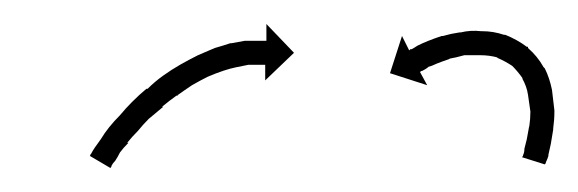

<svg xmlns="http://www.w3.org/2000/svg" viewBox="-20 -304 482 160"><path d="M56 -176Q56 -176 56 -176Q56 -176 56 -176Q56 -176 56 -176Q56 -176 56 -176Q57 -178 59 -181Q59 -181 59 -181Q59 -181 59 -181Q59 -181 59 -181Q59 -181 59 -181Q61 -184 64 -188Q64 -188 64 -188Q64 -188 64 -188Q64 -188 64 -188Q64 -188 64 -188Q67 -193 71 -198Q71 -198 71 -198Q71 -198 71 -198Q71 -198 71 -198Q71 -198 71 -198Q75 -203 80 -208Q80 -208 80 -208Q80 -208 80 -208Q80 -208 80 -208Q80 -208 80 -208Q85 -214 90 -219Q90 -219 90 -219Q90 -219 90 -219Q90 -219 90 -219Q90 -219 90 -219Q96 -225 102 -230Q102 -230 102.5 -230Q103 -230 103 -230Q103 -230 103 -230Q103 -230 103 -230Q109 -236 116 -241Q116 -241 116 -241Q116 -241 116 -241Q116 -241 116 -241Q116 -241 116 -241Q123 -246 130 -250Q130 -250 130 -250Q130 -250 130 -250Q130 -250 130 -250Q130 -250 130 -250Q137 -254 145 -258Q145 -258 145 -258Q145 -258 145 -258Q145 -258 145 -258Q145 -258 145 -258Q152 -261 159 -264Q159 -264 159 -264Q159 -264 159 -264Q159 -264 159 -264Q159 -264 159 -264Q166 -266 172 -268Q172 -268 172.5 -268Q173 -268 173 -268Q173 -268 173 -268Q173 -268 173 -268Q179 -269 184 -270Q184 -270 184 -270Q184 -270 184 -270Q184 -270 184.5 -270Q185 -270 185 -270Q189 -270 193 -270Q193 -270 193.5 -270Q194 -270 194 -270Q194 -270 194 -270Q194 -270 194 -270Q197 -270 199 -270Q199 -270 199 -270Q199 -270 199 -270Q200 -270 200 -270Q200 -270 200 -270Q201 -270 202 -270V-284L225 -260L201 -237V-250Q200 -250 199 -250Q199 -250 199 -250Q199 -250 199 -250Q199 -250 199 -250Q199 -250 199 -250Q197 -250 194 -250Q194 -250 194 -250Q194 -250 194 -250Q194 -250 194 -250Q194 -250 194 -250Q191 -250 187 -250Q187 -250 187 -250Q187 -250 187 -250Q187 -250 187 -250Q187 -250 187 -250Q182 -249 177 -248Q177 -248 177 -248Q177 -248 177 -248Q177 -248 177 -248Q177 -248 177 -248Q172 -247 166 -245Q166 -245 166 -245Q166 -245 166 -245Q166 -245 166 -245Q166 -245 166 -245Q160 -243 153 -240Q153 -240 153 -240Q153 -240 153 -240Q153 -240 153 -240Q153 -240 153 -240Q147 -237 140 -233Q140 -233 140 -233Q140 -233 140 -233Q140 -233 140 -233Q140 -233 140 -233Q134 -229 127 -224Q127 -224 127.5 -224Q128 -224 128 -224Q128 -224 128 -224.5Q128 -225 128 -225Q121 -220 115 -215Q115 -215 115 -215Q115 -215 115 -215Q115 -215 115.5 -215Q116 -215 116 -215Q110 -210 104 -205Q104 -205 104 -205Q104 -205 104 -205Q104 -205 104 -205Q104 -205 104 -205Q99 -200 95 -195Q95 -195 95 -195Q95 -195 95 -195Q95 -195 95 -195Q95 -195 95 -195Q90 -190 86 -185Q86 -185 86 -185Q86 -185 86 -185Q86 -185 86.5 -185Q87 -185 87 -185Q83 -181 80 -177Q80 -177 80 -177Q80 -177 80 -177Q80 -177 80 -177Q80 -177 80 -177Q78 -173 76 -170Q76 -170 76 -170Q76 -170 76 -170Q76 -170 76 -170Q76 -170 76 -170Q74 -168 73 -166Q73 -166 73 -166Q73 -166 73 -166Q73 -166 73 -166Q73 -166 73 -166Q73 -165 72 -164L55 -174Q55 -175 56 -176ZM416 -175Q416 -175 416 -175Q416 -175 416 -175Q416 -175 416 -175Q416 -175 416 -175Q417 -177 417 -180Q417 -180 417 -180Q417 -180 417 -180Q417 -180 417 -180Q417 -180 417 -180Q418 -184 419 -188Q419 -188 419 -188Q419 -188 419 -188Q419 -188 419 -188Q419 -188 419 -188Q420 -193 421 -199Q421 -199 421 -199Q421 -199 421 -199Q421 -199 421 -198.5Q421 -198 421 -198Q422 -205 422 -211Q422 -211 422 -211Q422 -211 422 -211Q422 -211 422 -211Q422 -211 422 -211Q421 -218 420 -225Q420 -225 420 -225Q420 -225 420 -225Q420 -225 420 -225Q420 -225 420 -225Q419 -232 415 -239Q415 -239 416 -238Q416 -238 416 -238Q416 -238 416 -238Q412 -244 406 -250Q406 -250 407 -249Q407 -249 407 -249Q401 -253 394 -256Q394 -256 394 -256Q394 -256 394 -256Q395 -256 395 -256Q395 -256 395 -256Q388 -258 380 -258Q380 -258 380 -258Q380 -258 380 -258Q380 -258 380.5 -258Q381 -258 381 -258Q373 -258 366 -258Q366 -258 366.5 -258Q367 -258 367 -258Q367 -258 367 -258Q367 -258 367 -258Q360 -256 354 -255Q354 -255 354 -255Q354 -255 354 -255Q354 -255 354.5 -255Q355 -255 355 -255Q349 -253 344 -251Q344 -251 344 -251Q344 -251 344 -251Q344 -251 344 -251Q344 -251 344 -251Q340 -249 336 -248Q336 -248 336 -248Q336 -248 336 -248Q337 -248 337 -248Q337 -248 337 -248Q334 -246 332 -245Q332 -245 332 -245Q332 -245 332 -245Q332 -245 332 -245Q332 -245 332 -245Q331 -245 330 -244L336 -233L305 -243L315 -274L321 -262Q322 -263 322 -263Q322 -263 322.5 -263Q323 -263 323 -263Q323 -263 323 -263Q323 -263 323 -263Q325 -264 328 -266Q328 -266 328 -266Q328 -266 328 -266Q328 -266 328 -266Q328 -266 328 -266Q332 -268 337 -270Q337 -270 337 -270Q337 -270 337 -270Q337 -270 337 -270Q337 -270 337 -270Q342 -272 348 -274Q348 -274 348 -274Q348 -274 349 -274Q349 -274 349 -274Q349 -274 349 -274Q356 -276 363 -277Q363 -277 363 -277Q363 -277 363 -277Q363 -277 363.5 -277Q364 -277 364 -277Q372 -279 381 -278Q381 -278 381 -278Q381 -278 381 -278Q381 -278 381.5 -278Q382 -278 382 -278Q391 -278 400 -275Q400 -275 400 -275Q400 -275 401 -275Q401 -275 401 -275Q401 -275 401 -275Q411 -271 419 -265Q419 -265 420 -265Q420 -264 420 -264Q428 -257 433 -248Q433 -248 433 -248Q433 -248 433 -248Q434 -247 434 -247Q438 -239 440 -229Q440 -229 440 -229Q440 -229 440 -229Q440 -229 440 -229Q440 -229 440 -229Q441 -220 442 -212Q442 -212 442 -212Q442 -212 442 -211Q442 -211 442 -211Q442 -211 442 -211Q442 -204 441 -197Q441 -197 441 -196.5Q441 -196 441 -196Q441 -196 441 -196Q441 -196 441 -196Q440 -190 439 -184Q439 -184 439 -184Q439 -184 439 -184Q439 -184 439 -184Q439 -184 439 -184Q438 -179 437 -175Q437 -175 437 -175Q437 -175 437 -175Q437 -175 437 -174.5Q437 -174 437 -174Q436 -171 435 -169Q435 -169 435 -169Q435 -169 435 -169Q435 -169 435 -169Q435 -169 435 -169Q435 -168 434 -167L415 -173Q416 -174 416 -175Z"/></svg>

Font: FRB American Cursive Just Arrows Thin
Style: Italic
Weight: 100
Italic angle: -25°
Version: Version 2.0;Modular Font Editor K font №1